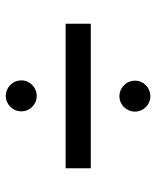

<svg xmlns="http://www.w3.org/2000/svg" viewBox="42 -582 540 664"><g transform="rotate(90 312.0 -250.0)"><path d="M62 -207H562V-294H62ZM258 -54C258 -24 282 0 312 0C341 0 365 -24 365 -54C365 -83 341 -107 312 -107C282 -107 258 -83 258 -54ZM259 -447C259 -417 283 -393 313 -393C342 -393 366 -417 366 -447C366 -476 342 -500 313 -500C283 -500 259 -476 259 -447Z"/></g></svg>

Font: Mluvka Medium
Style: Regular
Weight: 500
Designer: Modified by Jiří Krblich, Original typeface by Gumpita Rahayu
Foundry: Gumpita Rahayu & Jiří Krblich
Version: Version 2.000;Glyphs 3.1.1 (3134)